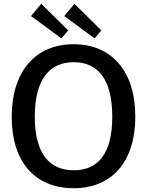

<svg xmlns="http://www.w3.org/2000/svg" viewBox="-20 -986 778 1016"><path d="M370 10C571 10 696 -129 696 -369C696 -611 569 -752 370 -752C169 -752 42 -610 42 -368C42 -128 166 10 370 10ZM370 -85C243 -85 164 -172 164 -368C164 -567 243 -657 370 -657C497 -657 574 -568 574 -368C574 -171 498 -85 370 -85ZM144 -901 305 -783 341 -825 198 -966ZM320 -901 481 -783 516 -825 374 -966Z"/></svg>

Font: Cheyenne Sans Medium
Style: Regular
Weight: 500
Designer: The Public Sans project authors (U.S. Web Design System), Libre Franklin designed by Pablo Impallari and Rodrigo Fuenzal
Foundry: The Cheyenne Sans Project Authors
Version: Version 2.007